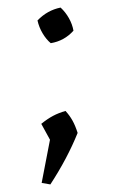

<svg xmlns="http://www.w3.org/2000/svg" viewBox="-20 -387 299 507"><path d="M90 96 112 -18 89 -60Q105 -73 120 -81Q135 -89 153 -94Q164 -82 171.5 -68.5Q179 -55 185 -36Q158 31 113 100ZM114 -273Q102 -283 92.5 -299Q83 -315 79 -333Q105 -360 140 -367Q153 -355 162 -339Q171 -323 174 -306Q150 -279 114 -273Z"/></svg>

Font: Piazzolla Light
Style: Regular
Weight: 300
Designer: Juan Pablo del Peral
Foundry: Huerta Tipografica
Version: Version 1.330